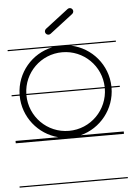

<svg xmlns="http://www.w3.org/2000/svg" viewBox="-62 -690 665 966"><g transform="rotate(-5 270.5 -207.0)"><path d="M220 -525.5 337 -615.5C344.4 -621.2 345.8 -631.9 340.1 -639.4C334.4 -646.8 323.7 -648.2 316.3 -642.5L199.3 -552.5C191.8 -546.8 190.4 -536.1 196.2 -528.6C201.9 -521.2 212.6 -519.8 220 -525.5ZM-2.5 226V232H544V226ZM-2.5 -463V-457H221.9C118.5 -435.2 40.4 -344.3 38.1 -235H-2.5V-229H38C38.5 -120.9 113.1 -29.4 213.5 -4H-2.5V8H544V-4H326.5C426.9 -29.4 501.5 -120.9 502 -229H544V-235H501.9C499.6 -344.3 421.5 -435.2 318.1 -457H544V-463ZM468 -229C467.5 -119.5 379.7 -31 270 -31C160.3 -31 72.5 -119.5 72 -229ZM467.9 -235H72.1C74.7 -341.7 161.7 -428 270 -428C378.3 -428 465.3 -341.7 467.9 -235Z"/></g></svg>

Font: LetsTraceRuled
Style: Medium
Weight: 500
Version: Version 003.000